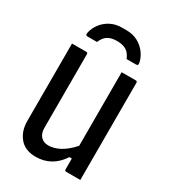

<svg xmlns="http://www.w3.org/2000/svg" viewBox="-225 -1052 1050 1179"><g transform="rotate(30 300.0 -462.0)"><path d="M221 14Q145 14 106 -33Q67 -80 67 -150V-700H168Q179 -700 179 -689V-168Q179 -128 199 -106.5Q219 -85 253 -85Q291 -85 332.5 -106.5Q374 -128 419 -178V-700H519Q530 -700 530 -689V0H430Q419 0 419 -11V-88H402Q335 14 221 14ZM195 -785H129Q119 -785 116.5 -789.5Q114 -794 116 -806Q124 -842 147 -872Q170 -902 205 -920Q240 -938 282 -938H318Q361 -938 395.5 -920Q430 -902 453 -872Q476 -842 484 -806Q486 -794 483.5 -789.5Q481 -785 471 -785H405Q390 -822 365 -837Q340 -852 300 -852Q260 -852 235 -837Q210 -822 195 -785Z"/></g></svg>

Font: Recursive Mn Lnr St Med
Style: Regular
Weight: 500
Monospace: yes
Version: Version 1.079;hotconv 1.0.112;makeotfexe 2.5.65598; ttfautoh